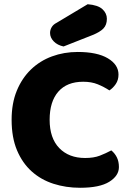

<svg xmlns="http://www.w3.org/2000/svg" viewBox="-20 -871 611 909"><path d="M374 -484Q297 -484 256 -437Q215 -390 215 -304Q215 -217 260.5 -170Q306 -123 383 -123Q424 -123 452.5 -134Q481 -145 507 -159Q524 -145 533.5 -125.5Q543 -106 543 -80Q543 -39 497.5 -10.5Q452 18 359 18Q292 18 233 -1Q174 -20 130 -59.5Q86 -99 60.5 -159.5Q35 -220 35 -304Q35 -382 59.5 -441.5Q84 -501 126.5 -542Q169 -583 226 -604Q283 -625 348 -625Q440 -625 490.5 -595Q541 -565 541 -518Q541 -492 528 -473Q515 -454 498 -443Q472 -460 442.5 -472Q413 -484 374 -484ZM395 -851Q444 -847 465 -827.5Q486 -808 486 -782Q486 -753 469.5 -736Q453 -719 418 -705L281 -651Q252 -657 234.5 -675Q217 -693 217 -715Q217 -729 224.5 -742Q232 -755 248 -763Z"/></svg>

Font: Baloo
Style: Regular
Weight: 400
Designer: Sarang Kulkarni and Ek Type
Foundry: Ek Type
Version: Version 1.443;PS 1.000;hotconv 16.6.51;makeotf.lib2.5.65220;